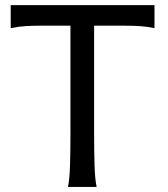

<svg xmlns="http://www.w3.org/2000/svg" viewBox="-20 -733 658 753"><path d="M585.9 -712.9V-622.6Q556.6 -628.9 528.1 -630.6Q499.5 -632.3 466.3 -632.3H349.1V-212.4Q349.1 -140.1 350.8 -84.7Q352.5 -29.3 358.9 0H246.6Q252.9 -29.3 254.6 -84.7Q256.3 -140.1 256.3 -212.4V-632.3H141.6Q108.9 -632.3 80.1 -630.6Q51.3 -628.9 22 -622.6V-712.9Z"/></svg>

Font: Andika Cyr
Style: Regular
Weight: 400
Designer: Victor Gaultney, Annie Olsen, Julie Remington, Don Collingsworth, Eric Hays, Becca Hirsbrunner
Foundry: SIL International
Version: Version 5.000